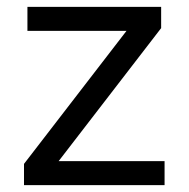

<svg xmlns="http://www.w3.org/2000/svg" viewBox="-20 -540 550 560"><path d="M50 0V-62L349 -450H60V-520H450V-458L151 -70H460V0Z"/></svg>

Font: Oxanium
Style: Regular
Weight: 400
Designer: Severin Meyer
Version: Version 1.001